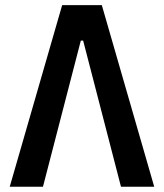

<svg xmlns="http://www.w3.org/2000/svg" viewBox="-20 -713 626 733"><path d="M17.1 0 217.3 -693.4H368.7L568.8 0H441.9L297.4 -558.1H288.6L144 0Z"/></svg>

Font: Cascadia Mono PL SemiBold
Style: Regular
Weight: 600
Monospace: yes
Designer: Aaron Bell
Foundry: Saja Typeworks
Version: Version 2404.023; ttfautohint (v1.8.4)